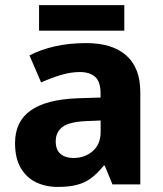

<svg xmlns="http://www.w3.org/2000/svg" viewBox="-20 -727 643 757"><path d="M320.3 -557.1Q423.1 -557.1 478.2 -508.1Q533.2 -459 533.2 -363.7V0H423.4L392.9 -74H388.9Q365.9 -45 341.4 -26.2Q316.9 -7.3 285.1 1.3Q253.3 10 207.6 10Q159.6 10 121.4 -8.7Q83.3 -27.4 61.3 -65.6Q39.3 -103.8 39.3 -162.5Q39.3 -248.5 101.3 -291.7Q163.2 -334.9 284.8 -339.5L376.5 -342.5V-358.4Q376.5 -405.2 354.9 -424.1Q333.3 -443 295.1 -443Q259.2 -443 219.8 -431.2Q180.5 -419.3 142.1 -402L96.2 -508.4Q140 -531.5 196.4 -544.3Q252.8 -557.1 320.3 -557.1ZM321.4 -249.6Q253.8 -246.9 226.7 -226.7Q199.7 -206.4 199.7 -169.6Q199.7 -136 218.7 -120.1Q237.8 -104.1 268.7 -104.1Q314.5 -104.1 345.6 -131.2Q376.8 -158.2 376.8 -207.3V-251.9ZM470.1 -706.7V-606H134V-706.7Z"/></svg>

Font: Noto Sans Oriya
Style: Regular
Weight: 400
Designer: Amélie Bonet and Sol Matas
Foundry: Google LLC
Version: Version 2.006